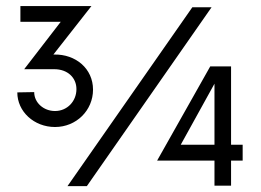

<svg xmlns="http://www.w3.org/2000/svg" viewBox="-20 -618 870 639"><path d="M289.6 -319.8C289.6 -389.6 231.9 -438 160.2 -436.5H157.7L284.2 -597.7H47.9V-545.4H182.1L60.5 -387.7H160.6C204.6 -387.7 234.4 -359.9 234.4 -321.3C234.4 -280.8 203.6 -248.5 163.1 -248.5C125.5 -248.5 93.8 -275.9 93.8 -311.5L37.6 -310.5C37.6 -246.6 93.3 -195.3 163.1 -195.3C233.9 -195.3 289.6 -250.5 289.6 -319.8ZM620.1 -593.8 204.6 1.5H269L684.1 -593.8ZM787.6 -136.2H749V-397H679.7L502.9 -83.5H693.8V0H749V-83.5H787.6ZM581.5 -136.2 693.8 -339.4V-136.2Z"/></svg>

Font: Now Medium
Style: Regular
Weight: 500
Designer: Alfredo Marco Pradil
Foundry: Alfredo Marco Pradil
Version: Version 1.200;hotconv 1.0.109;makeotfexe 2.5.65596